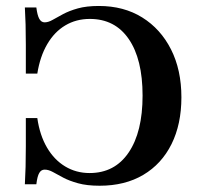

<svg xmlns="http://www.w3.org/2000/svg" viewBox="-20 -602 666 634"><path d="M308.9 11.3Q266.9 11.3 237.9 3.2Q208.9 -4.8 189.1 -15.3Q169.4 -25.8 154.8 -33.9Q140.3 -41.9 127.4 -41.9Q116.1 -41.9 109.7 -31Q103.2 -20.2 100 6.5H62.1Q63.7 -21.8 64.5 -51.2Q65.3 -80.6 65.3 -119.4Q65.3 -158.1 65.3 -212.1H103.2Q111.3 -155.6 135.1 -114.9Q158.9 -74.2 195.2 -52.4Q231.5 -30.6 275.8 -30.6Q358.9 -30.6 404.8 -98.4Q450.8 -166.1 450.8 -286.3Q450.8 -406.5 405.2 -473Q359.7 -539.5 276.6 -539.5Q231.5 -539.5 195.6 -518.1Q159.7 -496.8 135.9 -456Q112.1 -415.3 103.2 -358.9H65.3Q65.3 -415.3 65.3 -453.6Q65.3 -491.9 64.5 -521Q63.7 -550 62.1 -577.4H100Q103.2 -551.6 109.7 -539.9Q116.1 -528.2 127.4 -528.2Q139.5 -528.2 153.6 -536.3Q167.7 -544.4 187.9 -555.2Q208.1 -566.1 236.7 -574.2Q265.3 -582.3 306.5 -582.3Q388.7 -582.3 449.6 -544.4Q510.5 -506.5 544.8 -438.7Q579 -371 579 -280.6Q579 -191.9 546.4 -126.2Q513.7 -60.5 453.2 -24.6Q392.7 11.3 308.9 11.3Z"/></svg>

Font: Playfair 9pt
Style: Bold
Weight: 700
Designer: Claus Eggers Sørensen
Foundry: Claus Eggers Sørensen
Version: Version 2.203